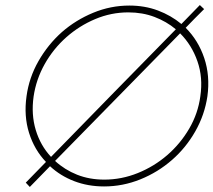

<svg xmlns="http://www.w3.org/2000/svg" viewBox="-20 -730 845 760"><path d="M113 -348Q123 -416 157 -476.5Q191 -537 243 -583Q294 -628 357 -654.5Q420 -681 488 -681Q544 -681 591.5 -663Q639 -645 676 -614Q545 -480 429 -362Q313 -244 182 -109Q140 -154 121.5 -215.5Q103 -277 113 -348ZM393 -19Q334 -19 285 -38.5Q236 -58 198 -93Q323 -220 445.5 -345.5Q568 -471 693 -598Q739 -552 761.5 -487.5Q784 -423 773 -349Q764 -281 729 -221Q694 -161 642 -116Q590 -71 525.5 -45Q461 -19 393 -19ZM85 -349Q74 -271 95 -204Q116 -137 162 -89Q141 -68 121.5 -47.5Q102 -27 82 -7Q86 -3 90 1.5Q94 6 98 10Q118 -10 138 -31Q158 -52 178 -72Q219 -34 273.5 -13Q328 8 392 8Q466 8 535.5 -20Q605 -48 661 -97Q716 -145 753 -210Q790 -275 801 -349Q812 -430 788.5 -500Q765 -570 715 -620Q733 -639 751 -657Q769 -675 788 -694L771 -710L698 -635Q657 -669 605 -688.5Q553 -708 492 -708Q418 -708 349 -679.5Q280 -651 225 -603Q170 -554 132.5 -488.5Q95 -423 85 -349Z"/></svg>

Font: Josefin Slab Thin Light
Style: Italic
Weight: 300
Italic angle: -12°
Version: Version 2.000